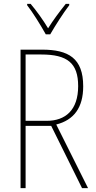

<svg xmlns="http://www.w3.org/2000/svg" viewBox="-20 -970 496 990"><path d="M216 -793H239C265 -838 305 -901 337 -943V-950H319C284 -906 254 -866 228 -824C203 -866 167 -916 138 -950H120V-943C147 -909 190 -840 216 -793ZM197 -714H86V0H112V-321H244L403 0H434L270 -328C361 -351 409 -415 409 -525C409 -670 333 -714 197 -714ZM193 -689C327 -689 383 -645 383 -526C383 -402 317 -347 221 -347H112V-689Z"/></svg>

Font: Noto Sans Thai Looped Condensed Thin
Style: Regular
Weight: 100
Width: 3
Designer: Sasikarn Vongin, Ben Mitchell
Foundry: The Fontpad Ltd
Version: Version 1.001